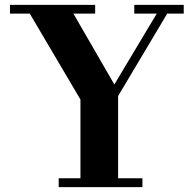

<svg xmlns="http://www.w3.org/2000/svg" viewBox="-20 -770 802 790"><path d="M221.5 -36.5H311V-360.5L102.5 -714H21V-750H371.5V-714H282L450.5 -422.5L625 -714H532.5V-750H736V-714H668L466 -375V-36.5H566V0H221.5Z"/></svg>

Font: Bodoni* 06pt
Style: Bold
Weight: 700
Version: Version 2.3